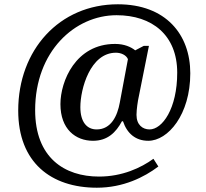

<svg xmlns="http://www.w3.org/2000/svg" viewBox="-20 -734 961 896"><path d="M432 142C555 142 653 93 719 43L696 7C638 49 551 90 442 90C281 90 144 2 144 -220C144 -494 329 -663 524 -663C690 -663 807 -570 807 -395C807 -226 737 -130 678 -130C646 -130 617 -151 617 -198C617 -225 624 -265 624 -265L675 -520H651L611 -499C591 -515 560 -529 517 -529C333 -529 262 -355 262 -248C262 -131 333 -77 414 -77C482 -77 521 -116 549 -168H554C573 -111 613 -77 672 -77C764 -77 868 -199 868 -392C868 -573 754 -714 530 -714C257 -714 65 -501 65 -218C65 24 218 142 432 142ZM431 -130C386 -130 355 -164 355 -234C355 -319 401 -488 521 -488C545 -488 569 -477 577 -458L539 -255C528 -194 499 -130 431 -130Z"/></svg>

Font: Noto Fangsong KSS Vertical
Style: Regular
Weight: 400
Designer: LIU Zhao, ZHANG Congyu, Kushim JIANG
Foundry: Guyu Beijing Co. Ltd.
Version: Version 1.000;November 16, 2022;FontCreator 11.5.0.2427 64-b